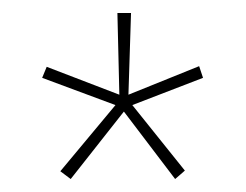

<svg xmlns="http://www.w3.org/2000/svg" viewBox="-20 -780 379 296"><path d="M182 -760 178 -634 287 -678 293 -660 184 -618 265 -517 250 -504 171 -608 89 -504 73 -516 158 -618 45 -660 52 -677 164 -634 161 -760Z"/></svg>

Font: Noto Sans Lao ExtraCondensed Thin
Style: Regular
Weight: 100
Width: 2
Designer: Monotype Design Team
Foundry: Monotype Imaging Inc.
Version: Version 2.003; ttfautohint (v1.8.4.7-5d5b)